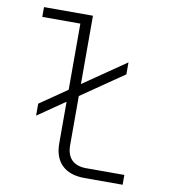

<svg xmlns="http://www.w3.org/2000/svg" viewBox="-82 -800 764 869"><g transform="rotate(10 300.0 -365.0)"><path d="M540 -45V0H365Q297 0 261 -35Q225 -70 225 -135V-326L100 -240V-295L225 -381V-685H50V-730H275V-416L470 -550V-495L275 -361V-135Q275 -91 298 -68Q321 -45 365 -45Z"/></g></svg>

Font: JetBrains Mono Extra Light
Style: Regular
Weight: 200
Monospace: yes
Designer: Philipp Nurullin, Konstantin Bulenkov
Foundry: JetBrains
Version: 2.002